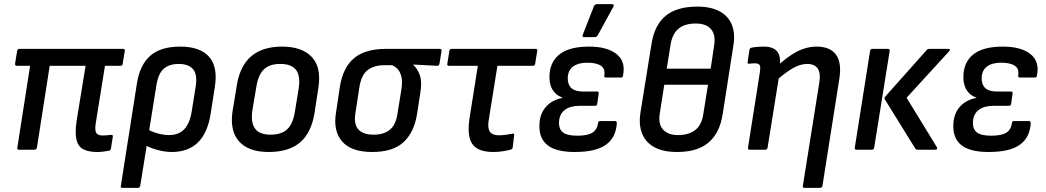

<svg xmlns="http://www.w3.org/2000/svg" viewBox="-20 -726 5070 931"><path d="M451 11Q410 11 384.5 -2Q359 -15 351 -47.5Q343 -80 351 -137L395 -407H221L159 -10Q156 0 147 0H72Q62 0 64 -10L126 -407H62Q52 -407 53 -417L63 -479Q65 -489 75 -489H576Q587 -489 585 -479L575 -417Q574 -407 564 -407H489L444 -127Q439 -94 447 -81.5Q455 -69 477 -69Q487 -69 498 -70Q509 -71 519 -72Q523 -73 525.5 -70.5Q528 -68 527 -63L518 -6Q516 4 508 5Q496 7 481.5 9Q467 11 451 11Z M574 185Q563 185 566 175L644 -322Q658 -411 708.5 -455.5Q759 -500 854 -500Q950 -500 993.5 -451Q1037 -402 1022 -306L1002 -178Q988 -83 940.5 -36Q893 11 813 11Q779 11 741.5 0.5Q704 -10 679 -25L689 -103Q713 -88 743 -79.5Q773 -71 799 -71Q847 -71 874 -100Q901 -129 910 -188L929 -307Q938 -365 916 -390.5Q894 -416 847 -416Q801 -416 774.5 -393Q748 -370 739 -316L660 175Q658 185 649 185Z M1283 11Q1185 11 1139 -40.5Q1093 -92 1108 -189L1129 -316Q1160 -500 1348 -500Q1444 -500 1491.5 -450Q1539 -400 1524 -302L1505 -177Q1489 -81 1434.5 -35Q1380 11 1283 11ZM1292 -73Q1345 -73 1373 -99.5Q1401 -126 1410 -185L1428 -295Q1438 -358 1415.5 -387Q1393 -416 1339 -416Q1287 -416 1259.5 -389.5Q1232 -363 1223 -305L1204 -193Q1195 -134 1216 -103.5Q1237 -73 1292 -73Z M1785 11Q1684 11 1639.5 -39.5Q1595 -90 1609 -178L1628 -305Q1643 -399 1697 -444Q1751 -489 1852 -489H2112Q2123 -489 2121 -479L2111 -417Q2109 -407 2100 -407L1984 -413V-411Q2005 -392 2016 -360.5Q2027 -329 2018 -275L2002 -172Q1988 -84 1936.5 -36.5Q1885 11 1785 11ZM1792 -73Q1841 -73 1870 -96.5Q1899 -120 1907 -173L1926 -290Q1932 -327 1927 -351Q1922 -375 1910 -389Q1898 -403 1881 -410H1844Q1796 -410 1764.5 -387.5Q1733 -365 1723 -305L1703 -175Q1695 -122 1718.5 -97.5Q1742 -73 1792 -73Z M2371 11Q2324 11 2295.5 -5Q2267 -21 2257.5 -56.5Q2248 -92 2256 -148L2297 -407H2157Q2147 -407 2149 -417L2159 -479Q2161 -489 2170 -489H2577Q2587 -489 2585 -479L2575 -417Q2574 -407 2564 -407H2392L2349 -139Q2344 -103 2356 -86.5Q2368 -70 2398 -70Q2417 -70 2434 -72.5Q2451 -75 2466 -78Q2475 -80 2473 -69L2466 -10Q2465 -6 2462.5 -4Q2460 -2 2456 0Q2440 4 2417.5 7.5Q2395 11 2371 11Z M2767 11Q2674 11 2632.5 -24Q2591 -59 2596 -128Q2599 -177 2628.5 -209.5Q2658 -242 2707 -251V-253Q2673 -265 2657 -295Q2641 -325 2645 -369Q2651 -433 2698.5 -466.5Q2746 -500 2836 -500Q2924 -500 2969.5 -464Q3015 -428 3001 -360Q3000 -350 2992 -350H2919Q2909 -350 2910 -360Q2916 -392 2894 -407Q2872 -422 2828 -422Q2784 -422 2759.5 -404Q2735 -386 2733 -350Q2732 -317 2750 -299.5Q2768 -282 2810 -282H2875Q2885 -282 2883 -272L2876 -223Q2875 -213 2865 -213H2791Q2746 -213 2720 -194Q2694 -175 2691 -139Q2688 -102 2708.5 -85Q2729 -68 2779 -68Q2828 -68 2851.5 -82Q2875 -96 2880 -129Q2880 -139 2890 -139H2962Q2971 -139 2971 -129Q2967 -59 2918 -24Q2869 11 2767 11ZM2810 -546Q2806 -546 2805 -549.5Q2804 -553 2806 -558L2860 -696Q2863 -702 2867 -704Q2871 -706 2877 -706H2948Q2954 -706 2955.5 -702Q2957 -698 2954 -693L2879 -556Q2874 -546 2862 -546Z M3263 11Q3196 11 3153.5 -12Q3111 -35 3093.5 -78.5Q3076 -122 3086 -183L3139 -512Q3153 -604 3207.5 -649Q3262 -694 3361 -694Q3426 -694 3468.5 -671.5Q3511 -649 3528.5 -606.5Q3546 -564 3536 -504L3484 -171Q3470 -82 3416.5 -35.5Q3363 11 3263 11ZM3268 -71Q3319 -71 3350.5 -95Q3382 -119 3390 -171L3413 -315H3201L3180 -180Q3170 -127 3194 -99Q3218 -71 3268 -71ZM3213 -393H3426L3443 -507Q3451 -558 3427.5 -585Q3404 -612 3353 -612Q3302 -612 3271.5 -588Q3241 -564 3232 -512Z M3882 185Q3871 185 3873 175L3953 -327Q3967 -416 3893 -416Q3861 -416 3824 -395Q3787 -374 3737 -329L3744 -401Q3797 -451 3844 -475.5Q3891 -500 3940 -500Q4006 -500 4034.5 -460Q4063 -420 4049 -338L3968 175Q3966 185 3956 185ZM3616 0Q3605 0 3607 -10L3664 -372Q3669 -402 3663.5 -410.5Q3658 -419 3641 -419Q3634 -419 3627 -418.5Q3620 -418 3613 -417Q3604 -416 3605 -425L3614 -484Q3615 -489 3617.5 -491.5Q3620 -494 3625 -495Q3640 -498 3655.5 -499Q3671 -500 3684 -500Q3728 -500 3747.5 -477.5Q3767 -455 3761 -410L3758 -390V-359L3702 -10Q3700 0 3691 0Z M4430 0Q4422 0 4418 -6L4270 -245Q4267 -251 4272 -257L4474 -484Q4478 -489 4488 -489H4579Q4585 -489 4586 -486Q4587 -483 4582 -477L4376 -252L4523 -12Q4526 -8 4523.5 -4Q4521 0 4515 0ZM4133 0Q4123 0 4125 -11L4199 -479Q4201 -489 4210 -489H4286Q4295 -489 4294 -479L4219 -11Q4217 0 4208 0Z M4774 11Q4681 11 4639.5 -24Q4598 -59 4603 -128Q4606 -177 4635.5 -209.5Q4665 -242 4714 -251V-253Q4680 -265 4664 -295Q4648 -325 4652 -369Q4658 -433 4705.5 -466.5Q4753 -500 4843 -500Q4931 -500 4976.5 -464Q5022 -428 5008 -360Q5007 -350 4999 -350H4926Q4916 -350 4917 -360Q4923 -392 4901 -407Q4879 -422 4835 -422Q4791 -422 4766.5 -404Q4742 -386 4740 -350Q4739 -317 4757 -299.5Q4775 -282 4817 -282H4882Q4892 -282 4890 -272L4883 -223Q4882 -213 4872 -213H4798Q4753 -213 4727 -194Q4701 -175 4698 -139Q4695 -102 4715.5 -85Q4736 -68 4786 -68Q4835 -68 4858.5 -82Q4882 -96 4887 -129Q4887 -139 4897 -139H4969Q4978 -139 4978 -129Q4974 -59 4925 -24Q4876 11 4774 11Z"/></svg>

Font: Sofia Sans Semi Condensed SemiBold
Style: Italic
Weight: 600
Italic angle: -9°
Version: Version 4.100